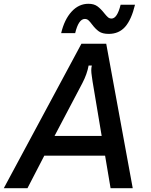

<svg xmlns="http://www.w3.org/2000/svg" viewBox="-67 -994 796 1014"><path d="M78 0H-47L363 -763H494L634 0H517L488 -172H167ZM221 -276H470L422 -563Q421 -572 418 -591Q415 -610 415 -623Q415 -636 418 -648H401Q393 -603 368 -555ZM419 -865Q408 -880 400 -887Q392 -894 381 -894Q348 -894 330 -819H256Q273 -891 311 -932.5Q349 -974 400 -974Q429 -974 447 -961Q465 -948 483 -925Q495 -910 503 -903Q511 -896 522 -896Q552 -896 570 -969H646Q627 -890 594 -852.5Q561 -815 507 -815Q474 -815 455.5 -828Q437 -841 419 -865Z"/></svg>

Font: Open Sauce Sans Medium Italic
Style: Regular
Weight: 500
Italic angle: -10°
Designer: Alfredo Marco Pradil
Foundry: Creative Sauce Fz LLC
Version: Version 1.477